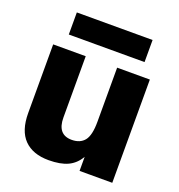

<svg xmlns="http://www.w3.org/2000/svg" viewBox="-147 -917 1002 1077"><g transform="rotate(20 354.5 -378.5)"><path d="M64.5 -171.9V-581.1H258.8V-215.8Q258.8 -113.3 344.7 -113.3Q394.5 -113.3 420.4 -145Q446.3 -176.8 446.3 -257.8V-581.1H641.6V35.2H446.3V-48.8Q419.9 -2.9 376 17.6Q332 38.1 261.7 38.1Q167 38.1 115.7 -14.2Q64.5 -66.4 64.5 -171.9ZM127.9 -663.1V-794.9H580.1V-663.1Z"/></g></svg>

Font: GenEi M Gothic v2 Black
Style: Regular
Weight: 900
Version: Version 2.0